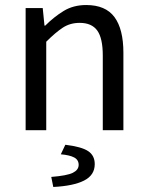

<svg xmlns="http://www.w3.org/2000/svg" viewBox="-20 -518 587 764"><path d="M82 0V-486H150L157 -416H160Q195 -451 233.5 -474.5Q272 -498 323 -498Q400 -498 435.5 -450Q471 -402 471 -308V0H389V-297Q389 -366 367 -396.5Q345 -427 297 -427Q259 -427 230 -408Q201 -389 164 -352V0ZM192 226 184 186Q247 181 270 169.5Q293 158 293 138Q293 118 275 108.5Q257 99 222 96L240 58Q305 66 331 83.5Q357 101 357 135Q357 179 314.5 200.5Q272 222 192 226Z"/></svg>

Font: SourceSansPro
Style: Book
Weight: 400
Designer: Paul D. Hunt
Foundry: Adobe Systems Incorporated
Version: Version 2.021;PS 2.000;hotconv 1.0.86;makeotf.lib2.5.63406